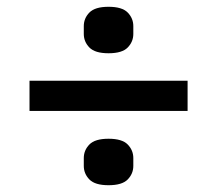

<svg xmlns="http://www.w3.org/2000/svg" viewBox="-20 -588 640 566"><path d="M67 -261V-350H533V-261ZM300 -42Q260 -42 243.5 -59Q227 -76 227 -99V-122Q227 -145 243.5 -162Q260 -179 300 -179Q340 -179 356.5 -162Q373 -145 373 -122V-99Q373 -76 356.5 -59Q340 -42 300 -42ZM300 -431Q260 -431 243.5 -448Q227 -465 227 -488V-511Q227 -534 243.5 -551Q260 -568 300 -568Q340 -568 356.5 -551Q373 -534 373 -511V-488Q373 -465 356.5 -448Q340 -431 300 -431Z"/></svg>

Font: IBM Plex Thai Medium
Style: Regular
Weight: 500
Designer: Mike Abbink, Paul van der Laan, Pieter van Rosmalen, Ben Mitchell, Mark Frömberg
Foundry: Bold Monday
Version: Version 1.0